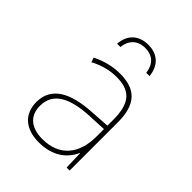

<svg xmlns="http://www.w3.org/2000/svg" viewBox="-213 -862 989 989"><g transform="rotate(45 281.5 -367.5)"><path d="M286 -745C220 -745 173 -707 168 -635H192C197 -687 230 -722 286 -722C344 -722 374 -687 380 -635H404C397 -706 353 -745 286 -745ZM242 10C344 10 403 -40 430 -101H432L435 0H457V-351C457 -482 402 -537 288 -537C234 -537 182 -523 133 -499L142 -474C195 -502 242 -512 287 -512C386 -512 431 -466 431 -345V-301L323 -294C178 -285 86 -238 86 -128C86 -47 138 10 242 10ZM243 -15C158 -15 113 -57 113 -128C113 -225 198 -264 326 -271L431 -276V-220C431 -99 369 -15 243 -15Z"/></g></svg>

Font: Noto Sans Mono SemiCondensed Thin
Style: Regular
Weight: 100
Width: 4
Designer: Monotype Design Team
Foundry: Monotype Imaging Inc.
Version: Version 2.014